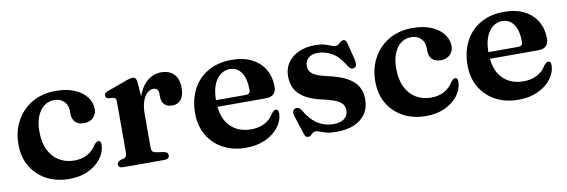

<svg xmlns="http://www.w3.org/2000/svg" viewBox="-43 -772 3166 1072"><g transform="rotate(-10 1540.0 -236.0)"><path d="M489.5 -347.5Q489.5 -319 469.8 -299.5Q450 -280 417 -280Q384.5 -280 367.8 -297.8Q351 -315.5 351 -344.5V-360.5Q351 -394.5 330 -415.2Q309 -436 273.5 -436Q242 -436 217 -417Q192 -398 177.5 -362.5Q163 -327 163 -277.5Q163 -215 184.2 -171.8Q205.5 -128.5 243 -106.2Q280.5 -84 328.5 -84Q371 -84 402.8 -101.5Q434.5 -119 453 -150.5Q461.5 -160.5 467 -164Q472.5 -167.5 478 -167.5Q486 -167.5 489.5 -160.2Q493 -153 492.5 -143.5Q490.5 -101 463 -65.5Q435.5 -30 389.2 -8.8Q343 12.5 283 12.5Q210.5 12.5 154.8 -17.2Q99 -47 67.2 -100.5Q35.5 -154 35.5 -226.5Q35.5 -300 67.2 -358.5Q99 -417 156.5 -451Q214 -485 292 -485Q353 -485 397.2 -466.2Q441.5 -447.5 465.5 -416.2Q489.5 -385 489.5 -347.5Z M741.5 -265Q741.5 -337.5 762 -386.5Q782.5 -435.5 816 -460.2Q849.5 -485 888 -485Q935.5 -485 961.5 -458Q987.5 -431 987.5 -380.5Q987.5 -335.5 969 -313.5Q950.5 -291.5 921 -291.5Q891 -291.5 875.5 -307.5Q860 -323.5 860 -352V-370Q859.5 -386 852.5 -393.8Q845.5 -401.5 829.5 -401.5Q812 -401.5 795.8 -387Q779.5 -372.5 769.2 -343Q759 -313.5 759 -267.5ZM751 -450.5 759 -337V-80.5Q759 -66 764.8 -59.2Q770.5 -52.5 785.5 -50L828.5 -43.5Q840 -41.5 845.8 -36Q851.5 -30.5 851.5 -21Q851.5 -11 844.2 -5.5Q837 0 823.5 0H590Q576 0 569.5 -5.5Q563 -11 563 -20.5Q563 -28 567.5 -33.2Q572 -38.5 581.5 -42L601 -47Q610 -50 614.2 -57.2Q618.5 -64.5 618.5 -80V-365.5Q618.5 -378.5 614.8 -384Q611 -389.5 602.5 -391L576 -393Q567 -395 563 -399.5Q559 -404 559 -411Q559 -419.5 564 -424.5Q569 -429.5 582 -434.5L673 -467.5Q697.5 -477 709 -479.8Q720.5 -482.5 727 -482.5Q738 -482.5 743.5 -475.2Q749 -468 751 -450.5Z M1500 -295.5Q1500 -269 1485 -254.8Q1470 -240.5 1441 -240.5H1129V-278.5H1333.5Q1359 -278.5 1359 -301.5Q1359 -367.5 1335 -401.8Q1311 -436 1270.5 -436Q1239.5 -436 1215.5 -417Q1191.5 -398 1178 -362.8Q1164.5 -327.5 1164.5 -277.5Q1164.5 -181 1209.8 -132.5Q1255 -84 1330.5 -84Q1374.5 -84 1407.8 -101.5Q1441 -119 1459.5 -151.5Q1468.5 -161.5 1473.8 -165Q1479 -168.5 1484.5 -168.5Q1492.5 -168.5 1496 -161.2Q1499.5 -154 1499.5 -144Q1497.5 -102 1469.5 -66.2Q1441.5 -30.5 1394 -9Q1346.5 12.5 1285 12.5Q1212.5 12.5 1156.5 -17.2Q1100.5 -47 1068.8 -100.8Q1037 -154.5 1037 -226.5Q1037 -302 1067.2 -360.5Q1097.5 -419 1154 -452Q1210.5 -485 1289 -485Q1356 -485 1403.2 -460.8Q1450.5 -436.5 1475.2 -393.8Q1500 -351 1500 -295.5Z M1770 -440Q1735.5 -440 1716.2 -422.8Q1697 -405.5 1697 -379Q1697 -362.5 1704.2 -349.2Q1711.5 -336 1732 -325Q1752.5 -314 1792 -304.5Q1869 -288.5 1911 -264.5Q1953 -240.5 1969.5 -209.2Q1986 -178 1986 -139.5Q1986 -70 1937 -28.8Q1888 12.5 1794.5 12.5Q1761.5 12.5 1740.5 6.8Q1719.5 1 1706 -4.8Q1692.5 -10.5 1682 -10.5Q1671.5 -10.5 1664.8 -4.8Q1658 1 1652 6.8Q1646 12.5 1636 12.5Q1627 12.5 1622.5 7.5Q1618 2.5 1614 -11L1581 -111.5Q1575.5 -129 1577.8 -140Q1580 -151 1591 -155.5Q1602.5 -159.5 1611 -155.2Q1619.5 -151 1627 -139.5Q1649.5 -100.5 1675 -77.2Q1700.5 -54 1728.8 -43.5Q1757 -33 1786.5 -33Q1829.5 -33 1850.8 -50.5Q1872 -68 1872 -97Q1872 -114.5 1863 -128.8Q1854 -143 1829.5 -154.8Q1805 -166.5 1758.5 -177Q1694 -191 1655.8 -213.2Q1617.5 -235.5 1600.8 -267Q1584 -298.5 1584 -340Q1584 -383.5 1606.5 -416Q1629 -448.5 1669 -466.8Q1709 -485 1761.5 -485Q1795.5 -485 1816 -479Q1836.5 -473 1849.8 -466.8Q1863 -460.5 1874 -460.5Q1886 -460.5 1893 -466.8Q1900 -473 1906.5 -479Q1913 -485 1922.5 -485Q1930 -485 1935.2 -479.8Q1940.5 -474.5 1943 -461.5L1967.5 -366Q1971 -347.5 1969.2 -337Q1967.5 -326.5 1956 -322Q1945 -317.5 1936.5 -323Q1928 -328.5 1919.5 -342.5Q1888.5 -395.5 1849.2 -417.8Q1810 -440 1770 -440Z M2512.5 -347.5Q2512.5 -319 2492.8 -299.5Q2473 -280 2440 -280Q2407.5 -280 2390.8 -297.8Q2374 -315.5 2374 -344.5V-360.5Q2374 -394.5 2353 -415.2Q2332 -436 2296.5 -436Q2265 -436 2240 -417Q2215 -398 2200.5 -362.5Q2186 -327 2186 -277.5Q2186 -215 2207.2 -171.8Q2228.5 -128.5 2266 -106.2Q2303.5 -84 2351.5 -84Q2394 -84 2425.8 -101.5Q2457.5 -119 2476 -150.5Q2484.5 -160.5 2490 -164Q2495.5 -167.5 2501 -167.5Q2509 -167.5 2512.5 -160.2Q2516 -153 2515.5 -143.5Q2513.5 -101 2486 -65.5Q2458.5 -30 2412.2 -8.8Q2366 12.5 2306 12.5Q2233.5 12.5 2177.8 -17.2Q2122 -47 2090.2 -100.5Q2058.5 -154 2058.5 -226.5Q2058.5 -300 2090.2 -358.5Q2122 -417 2179.5 -451Q2237 -485 2315 -485Q2376 -485 2420.2 -466.2Q2464.5 -447.5 2488.5 -416.2Q2512.5 -385 2512.5 -347.5Z M3044.5 -295.5Q3044.5 -269 3029.5 -254.8Q3014.5 -240.5 2985.5 -240.5H2673.5V-278.5H2878Q2903.5 -278.5 2903.5 -301.5Q2903.5 -367.5 2879.5 -401.8Q2855.5 -436 2815 -436Q2784 -436 2760 -417Q2736 -398 2722.5 -362.8Q2709 -327.5 2709 -277.5Q2709 -181 2754.2 -132.5Q2799.5 -84 2875 -84Q2919 -84 2952.2 -101.5Q2985.5 -119 3004 -151.5Q3013 -161.5 3018.2 -165Q3023.5 -168.5 3029 -168.5Q3037 -168.5 3040.5 -161.2Q3044 -154 3044 -144Q3042 -102 3014 -66.2Q2986 -30.5 2938.5 -9Q2891 12.5 2829.5 12.5Q2757 12.5 2701 -17.2Q2645 -47 2613.2 -100.8Q2581.5 -154.5 2581.5 -226.5Q2581.5 -302 2611.8 -360.5Q2642 -419 2698.5 -452Q2755 -485 2833.5 -485Q2900.5 -485 2947.8 -460.8Q2995 -436.5 3019.8 -393.8Q3044.5 -351 3044.5 -295.5Z"/></g></svg>

Font: Fraunces SemiBold
Style: Regular
Weight: 600
Version: Version 1.000;[b76b70a41]